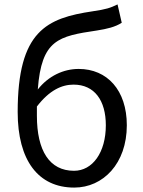

<svg xmlns="http://www.w3.org/2000/svg" viewBox="-20 -836 648 869"><path d="M315 -63C204 -63 147 -154 147 -312C147 -327 147 -340 147 -354C204 -428 260 -453 313 -453C408 -453 459 -381 459 -269C459 -146 399 -63 315 -63ZM512 -816C479 -800 461 -794 400 -785C192 -754 60 -697 60 -329C60 -110 153 13 316 13C447 13 554 -96 554 -269C554 -428 465 -524 336 -524C267 -524 199 -492 151 -431C168 -657 244 -672 419 -698C464 -705 502 -714 531 -733Z"/></svg>

Font: Source Han Sans KR Regular
Style: Regular
Weight: 400
Designer: Ryoko NISHIZUKA (kana & ideographs); Paul D. Hunt (Latin, Greek & Cyrillic); Wenlong ZHANG (bopomofo); Sandoll Communica
Foundry: Adobe Systems Incorporated
Version: Version 1.004;PS 1.004;hotconv 1.0.82;makeotf.lib2.5.63406